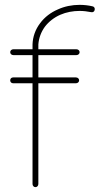

<svg xmlns="http://www.w3.org/2000/svg" viewBox="-20 -773 411 791"><path d="M114 -590V-570H35C28 -570 22 -565 22 -558C22 -551 28 -546 35 -546H114V-454H34C27 -454 22 -449 22 -442C22 -435 27 -430 34 -430H114V-15C114 -8 119 -2 126 -2C133 -2 138 -8 138 -15V-430H293C300 -430 306 -435 306 -442C306 -449 300 -454 293 -454H138V-546H295C302 -546 308 -551 308 -558C308 -565 302 -570 295 -570H138V-590C140 -616 149 -641 165 -663C181 -684 203 -701 228 -712C253 -723 281 -728 308 -728C324 -728 340 -726 355 -723C362 -721 369 -725 370 -732C372 -739 368 -746 361 -747C344 -751 326 -753 308 -753C277 -753 246 -747 218 -734C190 -722 164 -703 145 -677C126 -652 115 -622 114 -590Z"/></svg>

Font: LS
Style: LightAlt
Weight: 250
Designer: BSozoo
Foundry: BSozoo
Version: Version 001.000